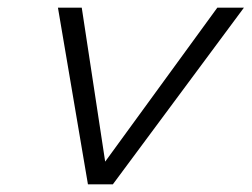

<svg xmlns="http://www.w3.org/2000/svg" viewBox="-20 -480 655 500"><path d="M130.9 -460H192.9L253.9 -59.1L545.9 -460H615.2L273.9 0H209Z"/></svg>

Font: IntelOne Mono Light
Style: Italic
Weight: 300
Italic angle: -16°
Designer: Fred Shallcrass
Foundry: Frere-Jones Type LLC
Version: Version 1.200;hotconv 1.1.0;makeotfexe 2.6.0;FJTRelease1.2